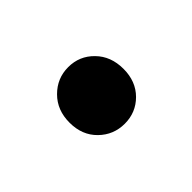

<svg xmlns="http://www.w3.org/2000/svg" viewBox="-41 -261 391 391"><g transform="rotate(-45 155.0 -65.5)"><path d="M156.2 -147.5Q188.5 -147.5 210.9 -124.5Q233.4 -101.6 233.4 -65.4Q233.4 -29.3 210.9 -6.8Q188.5 15.6 156.2 15.6Q124 15.6 101.1 -6.8Q78.1 -29.3 78.1 -65.4Q78.1 -101.6 101.1 -124.5Q124 -147.5 156.2 -147.5Z"/></g></svg>

Font: GenEi LateMin P v2
Style: Medium
Weight: 500
Designer: o_tamon (Modified)
Foundry: o_tamon / Adobe Systems Incorporated / FONT 910 / Philipp H. Poll
Version: Version 2.1;Original Version 1.004